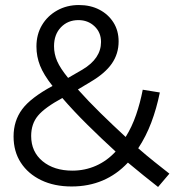

<svg xmlns="http://www.w3.org/2000/svg" viewBox="-20 -731 709 764"><path d="M265 11Q196 11 144 -14Q92 -39 63 -83.5Q34 -128 34 -188Q34 -250 68 -296Q102 -342 189 -389Q154 -433 139.5 -469.5Q125 -506 125 -546Q125 -594 147 -631Q169 -668 207.5 -689.5Q246 -711 294 -711Q340 -711 375.5 -692.5Q411 -674 431.5 -641.5Q452 -609 452 -566Q452 -517 425 -478Q398 -439 340 -405L290 -375Q331 -329 380 -281Q429 -233 480 -186Q505 -226 521.5 -274Q538 -322 548 -374L616 -363Q603 -299 582 -243.5Q561 -188 530 -141Q562 -113 594 -87.5Q626 -62 654 -40L609 13Q581 -9 550.5 -33.5Q520 -58 489 -84Q400 11 265 11ZM251 -421 308 -454Q382 -498 382 -564Q382 -602 356 -626.5Q330 -651 292 -651Q250 -651 222.5 -622.5Q195 -594 195 -547Q195 -516 207.5 -487.5Q220 -459 251 -421ZM268 -52Q318 -52 362 -71.5Q406 -91 440 -128Q382 -181 327 -235.5Q272 -290 228 -341Q158 -303 131 -270.5Q104 -238 104 -190Q104 -127 149.5 -89.5Q195 -52 268 -52Z"/></svg>

Font: Red Hat Text VF
Style: Regular
Weight: 400
Designer: Pentagram, MCKL
Foundry: Pentagram, MCKL
Version: Version 1.023